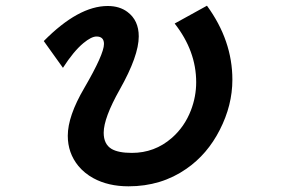

<svg xmlns="http://www.w3.org/2000/svg" viewBox="-20 -612 1040 679"><path d="M134.8 -466.8Q257.3 -590.8 360.8 -590.8Q402.8 -590.8 430.7 -569.8Q470.7 -540 470.7 -483.4Q470.7 -414.6 403.8 -295.9Q346.7 -194.8 346.7 -142.6Q346.7 -102.1 374.5 -85.4Q398.4 -71.3 446.3 -71.3Q526.9 -71.3 587.4 -124Q632.8 -163.6 655.3 -222.2Q673.8 -270.5 673.8 -321.3Q673.8 -431.6 597.7 -528.8L711.9 -591.8Q801.8 -468.8 801.8 -330.1Q801.8 -239.7 757.3 -152.8Q713.4 -66.4 639.2 -15.1Q550.3 46.9 434.6 46.9Q362.8 46.9 310.1 18.1Q278.8 1 257.3 -24.9Q219.7 -70.8 219.7 -131.8Q219.7 -201.2 277.8 -300.3Q347.7 -420.4 347.7 -456.5Q347.7 -482.9 321.3 -482.9Q303.2 -482.9 274.9 -459.5Q240.2 -430.7 202.6 -372.1Z"/></svg>

Font: BIZ UDPGothic
Style: Bold
Weight: 700
Designer: TypeBank Co., Ltd.
Foundry: Morisawa Inc.
Version: Version 1.051